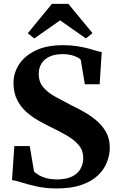

<svg xmlns="http://www.w3.org/2000/svg" viewBox="-20 -994 631 1024"><path d="M282.5 11Q223 11 175.2 0.2Q127.5 -10.5 94.2 -21.2Q61 -32 44 -33.5L56.5 -215H138.5L161.5 -79.5Q171 -69.5 187.5 -59.8Q204 -50 227.5 -43.8Q251 -37.5 281 -37Q332 -37 363.5 -52.2Q395 -67.5 409.5 -93.8Q424 -120 424 -152Q424 -191 400.5 -219.2Q377 -247.5 337 -271Q297 -294.5 246 -318.5Q216.5 -333 182.8 -352.2Q149 -371.5 119.2 -398.2Q89.5 -425 70.8 -462.8Q52 -500.5 52 -552Q52 -605 81.8 -650.8Q111.5 -696.5 170.2 -724.8Q229 -753 315.5 -753Q357 -753 390.5 -747.8Q424 -742.5 449.8 -735.8Q475.5 -729 493.8 -723.2Q512 -717.5 522.5 -716.5L511.5 -544.5H432.5L410.5 -675.5Q405.5 -682 392.2 -688.8Q379 -695.5 359 -700.5Q339 -705.5 313.5 -705.5Q270.5 -705 242.5 -691.2Q214.5 -677.5 200.5 -653.8Q186.5 -630 186.5 -600Q186.5 -557 210.8 -528.5Q235 -500 275.5 -477.8Q316 -455.5 362.5 -431.5Q395 -416 430.5 -395.8Q466 -375.5 496.8 -349Q527.5 -322.5 546.5 -287.8Q565.5 -253 565.5 -207Q565.5 -168 550.5 -129.2Q535.5 -90.5 502.5 -58.8Q469.5 -27 415.2 -8Q361 11 282.5 11ZM163 -789 128 -816.5 257 -973.5H344.5L473.5 -817L438 -789L300.5 -885.5Z"/></svg>

Font: Merriweather 72pt
Style: Bold
Weight: 700
Version: Version 2.100